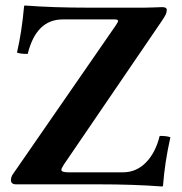

<svg xmlns="http://www.w3.org/2000/svg" viewBox="-20 -673 664 701"><path d="M20 -15.1Q20 -27.8 27.8 -38.1L401.9 -579.1Q411.1 -592.8 411.1 -596.2Q411.1 -602.1 399.9 -602.1H209Q112.3 -602.1 81.1 -476.1Q54.2 -476.1 42 -481Q59.6 -556.6 67.9 -649.9Q67.9 -652.8 71.8 -652.8Q173.3 -645 305.2 -645H505.9Q522.5 -645 544.9 -646Q567.4 -647 571.8 -647Q588.9 -647 588.9 -637.2Q588.9 -628.4 585 -619.9Q581.1 -611.3 566.9 -590.8L212.9 -71.8Q204.1 -57.6 204.1 -53.2Q204.1 -43.9 229 -43.9H429.2Q477.5 -43.9 512.7 -79.6Q547.9 -115.2 563 -176.8Q589.8 -176.8 602.1 -171.9Q581.5 -80.1 575.2 4.9Q575.2 7.8 570.8 7.8Q469.2 0 337.9 0H39.1Q20 0 20 -15.1Z"/></svg>

Font: Common Serif
Style: Bold
Weight: 700
Designer: Philipp H. Poll, Khaled Hosny
Foundry: Stefan Peev, Context Ltd.
Version: Version 1.026